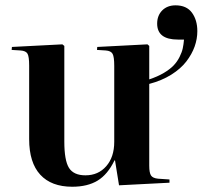

<svg xmlns="http://www.w3.org/2000/svg" viewBox="-20 -689 763 723"><path d="M252 14.2Q173.3 14.2 131.6 -31.2Q89.8 -76.7 89.8 -165V-441.9Q89.8 -475.6 83.7 -486.6Q77.6 -497.6 57.1 -499L23.9 -501L24.9 -512.2L214.8 -522L222.2 -516.1V-155.8Q222.2 -85 239.7 -56.9Q257.3 -28.8 301.8 -28.8Q350.1 -28.8 380.1 -63.2Q410.2 -97.7 410.2 -154.8V-440.9Q410.2 -474.6 404.1 -486.1Q397.9 -497.6 377.9 -499L345.2 -501L346.2 -512.2L535.2 -522L542 -516.1V-390.1Q573.2 -400.4 596.7 -414.3Q620.1 -428.2 633.8 -442.6Q647.5 -457 656.2 -474.6Q665 -492.2 668.2 -507.1Q671.4 -522 672.9 -540H649.9Q571.8 -540 571.8 -600.1Q571.8 -630.4 590.8 -649.7Q609.9 -668.9 641.1 -668.9Q682.6 -668.9 702.9 -641.1Q723.1 -613.3 723.1 -571.8Q723.1 -542.5 712.9 -513.7Q702.6 -484.9 681.6 -457.5Q660.6 -430.2 624.8 -407.7Q588.9 -385.3 542 -373V-64.9Q542 -38.6 548.6 -28.3Q555.2 -18.1 575.2 -16.1L618.2 -13.2V-1L428.2 8.8L413.1 -85H411.1Q385.7 -32.2 347.7 -9Q309.6 14.2 252 14.2Z"/></svg>

Font: Display Semibold
Style: Regular
Weight: 600
Designer: Latin by Veronika Burian and Jose Scaglione. Greek by Irene Vlachou. Cyrillic by Vera Evstafieva.
Foundry: TypeTogether
Version: Version 3.002